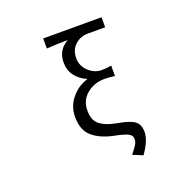

<svg xmlns="http://www.w3.org/2000/svg" viewBox="-167 -962 1334 1335"><g transform="rotate(-20 500.0 -295.0)"><path d="M669.9 206.1 596.7 175.8Q628.9 135.7 639.6 117.2Q650.4 98.6 650.4 77.1Q650.4 51.8 624.5 37.6Q598.6 23.4 525.4 8.8Q425.8 -11.7 369.6 -60.1Q313.5 -108.4 313.5 -207Q313.5 -284.2 362.3 -343.8Q411.1 -403.3 481.4 -423.8V-427.7Q429.7 -450.2 398.9 -491.2Q368.2 -532.2 368.2 -589.8Q368.2 -682.6 449.2 -727.5Q370.1 -726.6 292 -721.7V-795.9H723.6V-721.7H596.7Q540 -721.7 500.5 -685.5Q460.9 -649.4 460.9 -587.9Q460.9 -530.3 503.9 -490.2Q546.9 -450.2 598.6 -450.2Q637.7 -450.2 671.9 -457V-379.9Q636.7 -385.7 593.8 -385.7Q519.5 -385.7 464.4 -340.3Q409.2 -294.9 409.2 -218.8Q409.2 -179.7 421.4 -151.9Q433.6 -124 459.5 -107.4Q485.4 -90.8 513.2 -81.5Q541 -72.3 583 -64.5Q667 -49.8 699.7 -24.4Q732.4 1 732.4 55.7Q732.4 118.2 669.9 206.1Z"/></g></svg>

Font: GenEi Gothic M Regular
Style: Regular
Weight: 400
Designer: o_tamon (Modified); [Source Han Sans]
Ryoko NISHIZUKA  (kana & ideographs); Paul D. Hunt (Latin, Greek & Cyrillic); Wenl
Version: Version 1.1a;Original Version 1.004